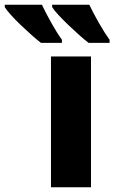

<svg xmlns="http://www.w3.org/2000/svg" viewBox="-141 -786 480 806"><path d="M241 0H73V-549H241ZM234 -766Q250 -732 274 -690Q298 -648 319 -619V-606H231Q214 -619 191.5 -639Q169 -659 146 -681Q123 -703 104.5 -723Q86 -743 78 -756V-766ZM35 -766Q51 -732 74.5 -690Q98 -648 119 -619V-606H31Q14 -619 -8.5 -639Q-31 -659 -54 -681Q-77 -703 -95 -723Q-113 -743 -121 -756V-766Z"/></svg>

Font: Noto Sans ExtraBold
Style: Regular
Weight: 800
Designer: Monotype Design Team
Foundry: Monotype Imaging Inc.
Version: Version 2.007